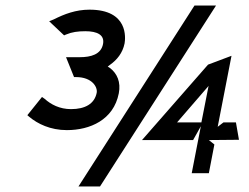

<svg xmlns="http://www.w3.org/2000/svg" viewBox="-20 -635 901 695"><path d="M79 -218 86 -212C116 -187 162 -164 222 -164C306 -164 391 -201 410 -297C418 -338 404 -369 378 -389L370 -394L379 -401C403 -418 424 -443 431 -478C434 -496 446 -600 304 -600C254 -600 213 -584 175 -565L158 -558L212 -507L219 -510C240 -519 262 -522 289 -522C333 -522 359 -508 353 -476C346 -438 309 -428 269 -428H219L248 -356H255C314 -356 334 -319 330 -299C322 -259 288 -240 237 -240C196 -240 164 -257 142 -277L132 -284ZM264 40H342L762 -615H684ZM494 -128H679L707 -178L674 -8H736L756 -112L736 -128L845 -129L834 -192H789L768 -176L818 -433L733 -401ZM621 -192 735 -324 709 -192Z"/></svg>

Font: Charger Eco
Style: Obl
Weight: 1000
Designer: Jasper
Foundry: Cannot Into Space Fonts
Version: Version 1.1